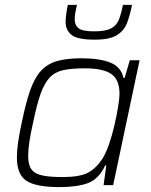

<svg xmlns="http://www.w3.org/2000/svg" viewBox="-20 -756 616 784"><path d="M223 8Q129 8 89 -17Q49 -42 49 -114Q49 -141 54 -176Q59 -211 69 -256Q85 -335 103 -386.5Q121 -438 147 -466.5Q173 -495 212.5 -506.5Q252 -518 312 -518Q388 -518 431.5 -500Q475 -482 484 -438H489L510 -510H550L442 0H403L414 -81H410Q383 -24 338.5 -8Q294 8 223 8ZM235 -33Q304 -33 337.5 -50Q371 -67 397 -106Q412 -129 425 -166.5Q438 -204 447.5 -245.5Q457 -287 462.5 -321.5Q468 -356 468 -373Q468 -430 435 -453.5Q402 -477 326 -477Q272 -477 238 -469.5Q204 -462 182.5 -439Q161 -416 145.5 -372Q130 -328 115 -255Q105 -211 100 -177.5Q95 -144 95 -120Q95 -83 108.5 -64.5Q122 -46 153 -39.5Q184 -33 235 -33ZM367 -594Q296 -594 272 -613.5Q248 -633 248 -666Q248 -681 250.5 -699Q253 -717 257 -736H294Q290 -718 287.5 -703.5Q285 -689 285 -677Q285 -653 301 -640.5Q317 -628 364 -628Q411 -628 433.5 -640Q456 -652 465.5 -676Q475 -700 482 -736H519Q511 -695 499 -663Q487 -631 457.5 -612.5Q428 -594 367 -594Z"/></svg>

Font: Saira ExtraLight
Style: Italic
Weight: 200
Italic angle: -12°
Designer: Hector Gatti with collaboration of the Omnibus-Type team
Foundry: Omnibus-Type
Version: Version 1.100; ttfautohint (v1.8.3)